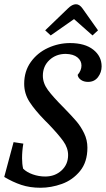

<svg xmlns="http://www.w3.org/2000/svg" viewBox="-30 -878 499 905"><path d="M-10 -44 34 -208 80 -201Q74 -167 74 -132Q74 -105 79 -83Q96 -66 124.5 -56Q153 -46 183 -46Q229 -46 260 -74.5Q291 -103 291 -147Q291 -181 268 -213Q245 -245 198 -294Q198 -294 182 -310Q134 -359 109 -398Q84 -437 84 -483Q84 -542 115 -585.5Q146 -629 196 -652Q246 -675 300 -675Q370 -675 409.5 -644Q449 -613 449 -565Q449 -537 432 -514.5Q415 -492 385 -492Q365 -492 351.5 -501.5Q338 -511 336 -525Q354 -546 354 -569Q354 -592 335 -607.5Q316 -623 280 -624Q234 -624 203 -595Q172 -566 172 -521Q172 -486 196 -453.5Q220 -421 272 -369Q309 -331 330 -306.5Q351 -282 366.5 -250Q382 -218 382 -182Q382 -114 347 -71.5Q312 -29 261.5 -11Q211 7 161 7Q111 7 70.5 -6.5Q30 -20 -10 -44ZM290 -838Q310 -858 328 -858Q345 -858 359 -838L432 -735L406 -711L319 -788L209 -711L183 -735Z"/></svg>

Font: Caladea
Style: Italic
Weight: 400
Italic angle: -9°
Designer: Carolina Giovagnoli and Andres Torresi
Foundry: Carolina Giovagnoli & Andres Torresi
Version: Version 1.001